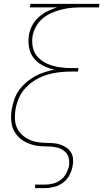

<svg xmlns="http://www.w3.org/2000/svg" viewBox="-20 -755 540 990"><path d="M161 215V197H211Q232 197 253.5 191.5Q275 186 293 172.5Q311 159 321.5 139Q332 119 336 99Q339 77 333.5 57Q328 37 312.5 24.5Q297 12 277 6.5Q257 1 236 0.5Q215 0 194 -1Q173 -2 153 -7Q133 -12 114.5 -21Q96 -30 81.5 -43Q67 -56 56.5 -73Q46 -90 41.5 -109.5Q37 -129 37 -150.5Q37 -172 41 -193Q45 -218 54 -243.5Q63 -269 79 -291Q95 -313 116 -331Q137 -349 161 -362Q185 -375 210.5 -383Q236 -391 262 -396Q231 -402 203 -416Q175 -430 155.5 -453.5Q136 -477 130 -508.5Q124 -540 129 -573Q133 -598 145.5 -622.5Q158 -647 179 -666Q200 -685 224.5 -697Q249 -709 275 -717H134L137 -735H493L490 -717H404Q378 -717 352 -715Q326 -713 300 -706.5Q274 -700 249 -689.5Q224 -679 202 -661.5Q180 -644 166.5 -619.5Q153 -595 148 -570Q144 -543 148 -517.5Q152 -492 166 -472Q180 -452 201.5 -438.5Q223 -425 247 -417.5Q271 -410 297 -407Q323 -404 350 -404H385L382 -386H347Q316 -386 285.5 -382.5Q255 -379 224.5 -370Q194 -361 165.5 -344.5Q137 -328 114 -304Q91 -280 78 -250.5Q65 -221 60 -191Q60 -191 60 -191Q60 -191 60 -191Q56 -166 57 -141.5Q58 -117 67.5 -96Q77 -75 94 -59.5Q111 -44 132 -34.5Q153 -25 177 -21.5Q201 -18 226 -18Q244 -18 261.5 -16Q279 -14 295 -8Q311 -2 324.5 7.5Q338 17 346.5 31.5Q355 46 356.5 63.5Q358 81 355 98Q351 123 339 146.5Q327 170 306 186Q285 202 260 208.5Q235 215 211 215Z"/></svg>

Font: Iosevka SS04 Thin Oblique
Style: Regular
Weight: 100
Italic angle: -9°
Monospace: yes
Designer: Belleve Invis
Foundry: Belleve Invis
Version: Version 19.0.0; ttfautohint (v1.8.4)